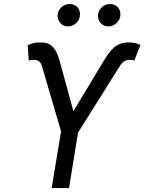

<svg xmlns="http://www.w3.org/2000/svg" viewBox="-20 -952 731 972"><path d="M241.5 0H329.5L375 -280.5L585.9 -616.5C601.2 -641 617.2 -649.1 637.1 -649.1C647 -649.1 655.5 -647.7 659.8 -644.9L691.1 -724.4C669.7 -734.4 654.1 -737.2 631.4 -737.2C570.3 -737.2 541.2 -703.5 505 -643.5L351.6 -389.2L282 -643.5C261.7 -717.3 232.2 -737.2 185.4 -737.2C162.6 -737.2 144.2 -734.4 120 -723L125.7 -644.9C130 -647.7 142.8 -649.1 151.3 -649.1C172.6 -649.1 185.4 -640.6 192.5 -616.5L289.1 -286.9ZM272 -880.7C267.4 -848 291.9 -818.2 323.2 -818.2C354.4 -818.2 380 -842.3 384.2 -869.3C389.9 -904.8 367.2 -931.8 331.7 -931.8C304.7 -931.8 276.3 -910.5 272 -880.7ZM476.6 -880.7C470.9 -846.6 496.4 -818.2 527.7 -818.2C558.9 -818.2 584.5 -842.3 588.8 -869.3C594.5 -904.8 571.7 -931.8 536.2 -931.8C509.2 -931.8 481.5 -910.5 476.6 -880.7Z"/></svg>

Font: Margiela Sans
Style: Italic
Weight: 400
Italic angle: -9.39999°
Designer: Stefan Endress, Andreas Faust
Version: Version 1.100;FEAKit 1.0